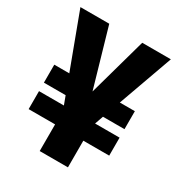

<svg xmlns="http://www.w3.org/2000/svg" viewBox="-155 -739 783 842"><g transform="rotate(30 237.0 -318.0)"><path d="M443 -360V-269H334L319 -226H443V-135H312V0H169V-135H35V-226H161L145 -269H35V-360H111L8 -636H154L239 -342L321 -636H466L367 -360Z"/></g></svg>

Font: Teko SemiBold
Style: Regular
Weight: 600
Designer: Manushi Parikh, Jonny Pinhorn
Foundry: Indian Type Foundry
Version: Version 1.106;PS 1.0;hotconv 1.0.78;makeotf.lib2.5.61930; tt